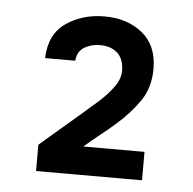

<svg xmlns="http://www.w3.org/2000/svg" viewBox="-37 -787 446 444"><g transform="rotate(5 186.0 -565.0)"><path d="M62 -380V-441L161 -526Q175 -538 193.5 -554.5Q212 -571 226 -590Q240 -609 240 -628Q240 -655 225 -669Q210 -683 184 -683Q164 -683 148 -673.5Q132 -664 130 -642H60Q62 -698 100 -724Q138 -750 189 -750Q242 -750 277 -721.5Q312 -693 312 -639Q312 -595 290 -563.5Q268 -532 238 -506Q220 -490 202 -476Q184 -462 166 -446H308V-380Z"/></g></svg>

Font: Onest
Style: Regular
Weight: 400
Designer: Dmitri Voloshin, Andrey Kudryavtsev
Foundry: Dmitri Voloshin, Andrey Kudryavtsev
Version: Version 1.000;gftools[0.9.33]